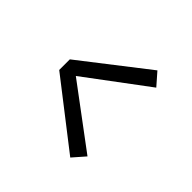

<svg xmlns="http://www.w3.org/2000/svg" viewBox="-125 -723 750 750"><g transform="rotate(45 249.5 -348.5)"><path d="M76.7 -318.8 349.1 -107.4 393.6 -158.2 139.2 -348.1 393.6 -538.1 349.1 -588.9 76.7 -377.4Z"/></g></svg>

Font: Duru Sans
Style: Regular
Weight: 400
Designer: Onur Yazıcıgil
Foundry: Onur Yazıcıgil
Version: Version 1.002